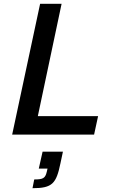

<svg xmlns="http://www.w3.org/2000/svg" viewBox="-20 -708 592 1010"><path d="M191 -688 44 0H475L496 -97H179L304 -688ZM160 236 151 282C256 282 276 257 298 151L311 90H204L184 179H230L226 196C218 230 206 236 160 236Z"/></svg>

Font: Saira UNSAM Medium Italic
Style: Regular
Weight: 500
Italic angle: -12°
Designer: Hector Gatti with collaboration of the Omnibus-Type team
Foundry: Omnibus-Type
Version: Version 0.072;PS 000.072;hotconv 1.0.88;makeotf.lib2.5.64775